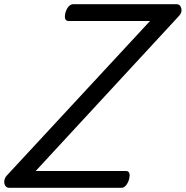

<svg xmlns="http://www.w3.org/2000/svg" viewBox="-81 -895 885 915"><path d="M-37 0Q-49 0 -55.5 -9.5Q-62 -19 -60.5 -33Q-59 -47 -49 -58L634 -795H245Q234 -795 230 -805Q226 -815 231 -835Q237 -855 247 -865Q257 -875 268 -875H760Q778 -875 783 -855Q788 -835 771 -818L89 -80H520Q531 -80 535 -70.5Q539 -61 534 -40Q528 -21 518.5 -10.5Q509 0 498 0Z"/></svg>

Font: Playwrite DK Uloopet
Style: Regular
Weight: 400
Designer: Veronika Burian, José Scaglione
Foundry: TypeTogether
Version: Version 1.002